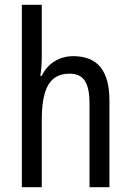

<svg xmlns="http://www.w3.org/2000/svg" viewBox="-20 -780 545 800"><path d="M154 -543V-760H71V0H154V-278C154 -410 186 -473 270 -473C329 -473 353 -435 353 -347V0H436V-360C436 -484 388 -546 285 -546C229 -546 179 -517 154 -464H148C152 -487 154 -515 154 -543Z"/></svg>

Font: Noto Sans Khmer UI Condensed
Style: Regular
Weight: 400
Width: 3
Designer: Danh Hong and the Monotype Design Team
Foundry: Monotype Imaging Inc.
Version: Version 2.002